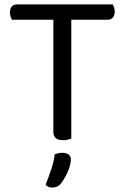

<svg xmlns="http://www.w3.org/2000/svg" viewBox="-20 -628 563 867"><path d="M302 -539V-2Q297 0 286.5 2.5Q276 5 265 5Q221 5 221 -32V-539H34Q31 -544 28 -552.5Q25 -561 25 -572Q25 -589 33 -598.5Q41 -608 56 -608H489Q492 -603 495 -594.5Q498 -586 498 -576Q498 -559 490 -549Q482 -539 467 -539ZM255 201Q240 219 217 219Q196 219 186 206Q200 171 212 134.5Q224 98 227 69Q244 62 263 62Q279 62 289.5 69.5Q300 77 300 92Q300 104 296 119.5Q292 135 285 150Q278 165 270 178.5Q262 192 255 201Z"/></svg>

Font: Baloo 2
Style: Regular
Weight: 400
Designer: Sarang Kulkarni and Ek Type
Foundry: Ek Type
Version: Version 1.640;hotconv 1.0.111;makeotfexe 2.5.65597; ttfautoh